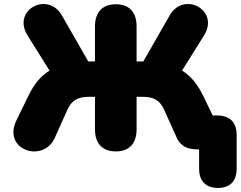

<svg xmlns="http://www.w3.org/2000/svg" viewBox="-20 -736 1186 946"><path d="M1054 190C1114 190 1146 156 1146 95V-72C1146 -133 1112 -167 1051 -167H1028L982 -262C953 -322 920 -362 877 -388L985 -561C1064 -687 885 -781 816 -660L686 -433H653V-606C653 -676 617 -715 551 -715C485 -715 448 -676 448 -606V-433H415L285 -660C215 -781 37 -687 116 -561L224 -388C181 -362 148 -322 119 -262L61 -143C-10 3 193 70 250 -57L312 -195C333 -241 363 -259 418 -259H448V-99C448 -29 484 10 551 10C617 10 653 -29 653 -99V-259H683C738 -259 768 -241 789 -195L851 -57C872 -10 913 0 952 0H961V95C961 156 994 190 1054 190Z"/></svg>

Font: SN Pro Black
Style: Regular
Weight: 900
Designer: Tobias Whetton
Foundry: Supernotes
Version: Version 1.001;Glyphs 3.2 (3249)